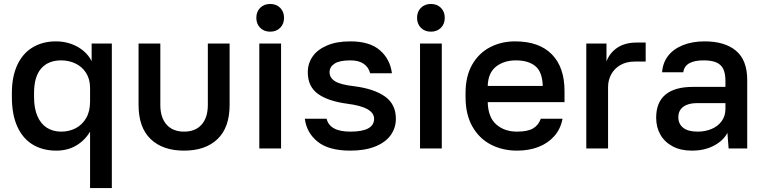

<svg xmlns="http://www.w3.org/2000/svg" viewBox="-20 -750 3860 970"><path d="M264 11Q196 11 145.5 -19.5Q95 -50 67.5 -110.5Q40 -171 40 -260V-280Q40 -363 67.5 -422Q95 -481 145.5 -511Q196 -541 263 -541Q305 -541 341.5 -527.5Q378 -514 404 -491Q430 -468 443 -441V-530H545V200H435V-85Q409 -41 365.5 -15Q322 11 264 11ZM435 -236V-306Q435 -350 415 -381.5Q395 -413 361.5 -429Q328 -445 289 -445Q224 -445 188 -404Q152 -363 152 -280V-260Q152 -203 169 -163.5Q186 -124 217 -104.5Q248 -85 289 -85Q329 -85 362 -102Q395 -119 415 -153Q435 -187 435 -236Z M680 -220V-530H790V-220Q790 -156 821.5 -120.5Q853 -85 910 -85Q967 -85 998.5 -120.5Q1030 -156 1030 -220V-530H1140V-220Q1140 -106 1079 -47.5Q1018 11 910 11Q802 11 741 -47.5Q680 -106 680 -220Z M1290 -530H1400V0H1290ZM1275 -660Q1275 -691 1294.5 -710.5Q1314 -730 1345 -730Q1376 -730 1395.5 -710.5Q1415 -691 1415 -660Q1415 -629 1395.5 -609.5Q1376 -590 1345 -590Q1314 -590 1294.5 -609.5Q1275 -629 1275 -660Z M1520 -150H1630Q1646 -85 1750 -85Q1870 -85 1870 -150Q1870 -209 1734 -226Q1637 -239 1586 -276Q1535 -313 1535 -385Q1535 -429 1559 -464Q1583 -499 1631.5 -520Q1680 -541 1750 -541Q1848 -541 1899.5 -496Q1951 -451 1960 -380H1850Q1842 -411 1817 -428Q1792 -445 1750 -445Q1695 -445 1670 -428.5Q1645 -412 1645 -385Q1645 -357 1672.5 -339.5Q1700 -322 1772 -314Q1871 -301 1925.5 -262Q1980 -223 1980 -150Q1980 -104 1954 -67.5Q1928 -31 1876 -10Q1824 11 1750 11Q1641 11 1585 -34Q1529 -79 1520 -150Z M2102 -530H2212V0H2102ZM2087 -660Q2087 -691 2106.5 -710.5Q2126 -730 2157 -730Q2188 -730 2207.5 -710.5Q2227 -691 2227 -660Q2227 -629 2207.5 -609.5Q2188 -590 2157 -590Q2126 -590 2106.5 -609.5Q2087 -629 2087 -660Z M2332 -260V-280Q2332 -365 2365.5 -423.5Q2399 -482 2456 -511.5Q2513 -541 2582 -541Q2703 -541 2767.5 -476Q2832 -411 2832 -290V-234H2444Q2446 -157 2487.5 -121Q2529 -85 2592 -85Q2646 -85 2673.5 -101.5Q2701 -118 2712 -150H2822Q2812 -98 2780 -62Q2748 -26 2700 -7.5Q2652 11 2592 11Q2520 11 2461 -19Q2402 -49 2367 -110Q2332 -171 2332 -260ZM2444 -316H2722Q2720 -387 2684.5 -416Q2649 -445 2587 -445Q2526 -445 2486 -413.5Q2446 -382 2444 -316Z M2942 -530H3044V-440Q3061 -484 3099.5 -509.5Q3138 -535 3197 -535H3242V-439H3187Q3145 -439 3114.5 -421.5Q3084 -404 3068 -374.5Q3052 -345 3052 -310V0H2942Z M3295 -155Q3295 -233 3342 -272Q3389 -311 3480 -311H3645V-340Q3645 -380 3633.5 -402.5Q3622 -425 3598 -435Q3574 -445 3535 -445Q3440 -445 3432 -385H3325Q3328 -431 3354 -466Q3380 -501 3428 -521Q3476 -541 3540 -541Q3642 -541 3698.5 -493.5Q3755 -446 3755 -346V0H3661L3655 -79Q3635 -40 3587.5 -14.5Q3540 11 3475 11Q3419 11 3378.5 -10.5Q3338 -32 3316.5 -69.5Q3295 -107 3295 -155ZM3645 -200V-229H3500Q3457 -229 3432 -210.5Q3407 -192 3407 -158Q3407 -124 3431.5 -104.5Q3456 -85 3505 -85Q3543 -85 3575 -98.5Q3607 -112 3626 -138Q3645 -164 3645 -200Z"/></svg>

Font: .
Style: 
Weight: 500
Designer: A.Korolkova, Vitaly Kuzmin
Foundry: ParaType Ltd
Version: Version 1.000; Glyphs 3.2, build 3192.0